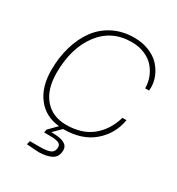

<svg xmlns="http://www.w3.org/2000/svg" viewBox="-166 -631 825 896"><g transform="rotate(30 247.0 -183.0)"><path d="M272 95.2Q272 114.7 263.9 127.9Q255.9 141.1 241 147.7Q226.1 154.3 210.9 157Q195.8 159.7 175.8 160.2L110.8 155.8L115.2 136.2H170.9Q210.4 136.2 227.3 127.2Q244.1 118.2 244.1 95.2Q244.1 80.6 230.2 74.2Q216.3 67.9 183.1 67.9H152.8L155.8 50.8L198.2 7.8Q122.6 0.5 79.3 -55.4Q36.1 -111.3 36.1 -202.1Q36.1 -270 53.5 -328.9Q70.8 -387.7 103 -431.6Q135.3 -475.6 185.1 -500.7Q234.9 -525.9 296.9 -525.9Q340.8 -525.9 376.7 -511.5Q412.6 -497.1 434.6 -473.4Q456.5 -449.7 468.3 -421.4Q480 -393.1 480 -363.8Q480 -354 479 -346.2H458Q458 -376 447.8 -403.3Q437.5 -430.7 418.2 -452.9Q398.9 -475.1 367.4 -488.5Q335.9 -502 296.9 -502Q189 -502 126.5 -418.7Q64 -335.4 64 -202.1Q64 -113.8 106.7 -64Q149.4 -14.2 223.1 -14.2Q307.1 -14.2 360.1 -56.6Q413.1 -99.1 435.1 -173.8H457Q443.4 -93.8 382.6 -42Q321.8 9.8 223.1 9.8H221.2L181.2 49.8Q229 49.8 250.5 61Q272 72.3 272 95.2Z"/></g></svg>

Font: Creato Display Thin
Style: Italic
Weight: 265
Italic angle: -10°
Version: Version 1.000